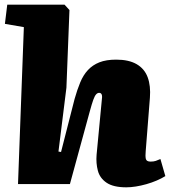

<svg xmlns="http://www.w3.org/2000/svg" viewBox="-20 -787 727 821"><path d="M687 -34Q671 -24 650 -15Q629 -6 606 0.5Q583 7 561 10.5Q539 14 520 14Q465 14 436 -5.5Q407 -25 398.5 -57Q390 -89 393 -125L415 -356Q418 -375 415 -382.5Q412 -390 404 -390Q397 -390 391 -383.5Q385 -377 379 -360.5Q373 -344 364 -311L279 0H57L82 -671L1 -685L11 -767H256L277 -744L264 -412L230 -139L241 -137L299 -364Q310 -403 323 -434.5Q336 -466 356 -487.5Q376 -509 405 -520.5Q434 -532 477 -532Q531 -532 564.5 -512.5Q598 -493 611.5 -456.5Q625 -420 621 -369L603 -140Q601 -120 603.5 -108Q606 -96 624 -96Q637 -96 646 -99Q655 -102 666 -107Z"/></svg>

Font: Literata 18pt Black
Style: Italic
Weight: 900
Italic angle: -2°
Designer: Latin by Veronika Burian and Jose Scaglione. Greek by Irene Vlachou. Cyrillic by Vera Evstafieva
Foundry: TypeTogether
Version: Version 3.103;gftools[0.9.29]